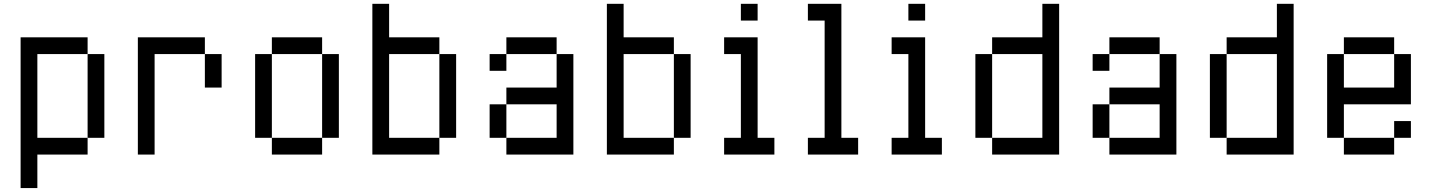

<svg xmlns="http://www.w3.org/2000/svg" viewBox="-20 -801 7418 995"><path d="M434 -86.8V0H173.6V173.6H86.8V-607.6H434V-520.8H173.6V-86.8ZM434 -520.8H520.8V-86.8H434Z M1041.7 -347.2H1128.5V-520.8H1041.7ZM694.4 0V-607.6H1041.7V-520.8H781.2V0Z M1649.3 -520.8H1736.1V-86.8H1649.3ZM1302.1 -520.8H1388.9V-86.8H1302.1ZM1649.3 -86.8V0H1388.9V-86.8ZM1388.9 -520.8V-607.6H1649.3V-520.8Z M2256.9 -86.8H2343.8V-520.8H2256.9ZM2256.9 -86.8V0H1909.7V-781.2H1996.5V-607.6H2256.9V-520.8H1996.5V-86.8Z M2864.6 -520.8H2604.2V-607.6H2864.6ZM2864.6 -260.4H2604.2V-347.2H2864.6V-520.8H2951.4V0H2604.2V-86.8H2864.6ZM2604.2 -86.8H2517.4V-260.4H2604.2ZM2604.2 -434H2517.4V-520.8H2604.2Z M3472.2 -86.8H3559V-520.8H3472.2ZM3472.2 -86.8V0H3125V-781.2H3211.8V-607.6H3472.2V-520.8H3211.8V-86.8Z M3819.4 -520.8H3732.6V-607.6H3906.2V-86.8H3993.1V0H3732.6V-86.8H3819.4ZM3906.2 -781.2V-694.4H3819.4V-781.2Z M4253.5 -694.4H4166.7V-781.2H4340.3V-86.8H4427.1V0H4166.7V-86.8H4253.5Z M4687.5 -520.8H4600.7V-607.6H4774.3V-86.8H4861.1V0H4600.7V-86.8H4687.5ZM4774.3 -781.2V-694.4H4687.5V-781.2Z M5121.5 -520.8H5034.7V-86.8H5121.5ZM5381.9 -86.8V-520.8H5121.5V-607.6H5381.9V-781.2H5468.8V0H5121.5V-86.8Z M5989.6 -520.8H5729.2V-607.6H5989.6ZM5989.6 -260.4H5729.2V-347.2H5989.6V-520.8H6076.4V0H5729.2V-86.8H5989.6ZM5729.2 -86.8H5642.4V-260.4H5729.2ZM5729.2 -434H5642.4V-520.8H5729.2Z M6336.8 -520.8H6250V-86.8H6336.8ZM6597.2 -86.8V-520.8H6336.8V-607.6H6597.2V-781.2H6684V0H6336.8V-86.8Z M6944.4 -520.8V-607.6H7204.9V-520.8ZM6944.4 0V-86.8H7204.9V0ZM7204.9 -520.8H7291.7V-260.4H6944.4V-86.8H6857.6V-520.8H6944.4V-347.2H7204.9ZM7291.7 -86.8H7204.9V-173.6H7291.7Z"/></svg>

Font: 8-bit Operator+
Style: Regular
Weight: 400
Designer: GrandChaos9000
Foundry: Grand Chaos Productions
Version: Version 1.2.0 - April 24, 2014